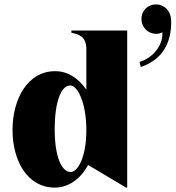

<svg xmlns="http://www.w3.org/2000/svg" viewBox="-20 -839 799 874"><path d="M229 15C291 15 346 -23 381 -88L554 15H559V-700H305V-690C340 -683 373 -672 373 -616V-431C335 -485 287 -515 231 -515C106 -515 37 -389 37 -247C37 -104 107 15 229 15ZM302 -56C259 -56 229 -130 229 -249C229 -376 258 -450 300 -450C331 -450 373 -377 373 -246C373 -121 333 -56 302 -56ZM615 -557 621 -534C739 -574 762 -671 759 -750C756 -792 726 -819 690 -819C654 -819 624 -792 624 -753C624 -713 655 -685 690 -685C701 -685 710 -687 719 -692C723 -641 685 -579 615 -557Z"/></svg>

Font: Sprat Condesed
Style: Bold
Weight: 700
Width: 3
Designer: Ethan Nakache
Foundry: Collletttivo
Version: Version 2.000;Glyphs 3.2 (3217)